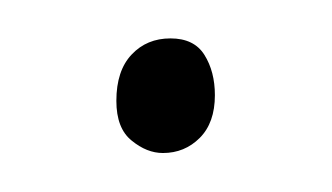

<svg xmlns="http://www.w3.org/2000/svg" viewBox="-20 -95 171 99"><path d="M67.9 -75.2Q80.1 -75.2 85.4 -66.7Q90.8 -58.1 90.8 -45.9Q90.8 -31.7 83 -23.9Q75.2 -16.1 64 -16.1Q55.7 -16.1 47.9 -22.5Q40 -28.8 40 -43Q40 -58.6 47.9 -66.9Q55.7 -75.2 67.9 -75.2Z"/></svg>

Font: Stalemate
Style: Regular
Weight: 400
Designer: Astigmatic (AOETI)
Foundry: Astigmatic (AOETI)
Version: Version 001.000